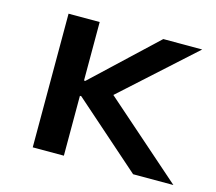

<svg xmlns="http://www.w3.org/2000/svg" viewBox="-78 -594 778 691"><g transform="rotate(15 310.5 -249.0)"><path d="M97 0V-498H213V-280H218L450 -498H595L304 -235L307 -276L621 0H471L218 -223H213V0Z"/></g></svg>

Font: Nunito Sans 7pt SemiExpanded SemiBold
Style: Regular
Weight: 600
Width: 6
Designer: Vernon Adams
Foundry: Vernon Adams
Version: Version 3.101;gftools[0.9.27]